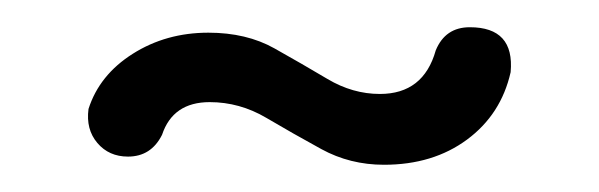

<svg xmlns="http://www.w3.org/2000/svg" viewBox="-20 -265 440 141"><path d="M300 -228Q307 -245 325 -245Q358 -245 355 -212Q348 -181 323 -162.5Q298 -144 262 -144Q237 -144 216 -155.5Q195 -167 175.5 -178.5Q156 -190 134 -190Q107 -190 99 -166Q91 -150 74 -150Q60 -150 51.5 -160Q43 -170 45 -185Q53 -210 77.5 -225.5Q102 -241 133 -241Q161 -241 181.5 -229.5Q202 -218 220.5 -207Q239 -196 259 -196Q291 -196 300 -228Z"/></svg>

Font: Dongle
Style: Regular
Weight: 400
Designer: Yanghee Ryu
Foundry: Yanghee Ryu
Version: Version 2.000